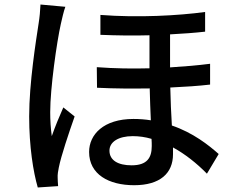

<svg xmlns="http://www.w3.org/2000/svg" viewBox="-20 -792 1040 849"><path d="M159 -772C158 -746 155 -714 151 -690C139 -611 109 -425 109 -277C109 -143 127 -32 147 37L237 31C236 19 235 4 235 -6C234 -18 237 -38 240 -51C250 -102 284 -203 310 -277L260 -317C244 -281 223 -231 209 -190C204 -226 202 -261 202 -296C202 -402 231 -606 249 -686C253 -704 262 -744 269 -762ZM651 -146C651 -95 631 -61 562 -61C502 -61 464 -83 464 -126C464 -164 503 -190 567 -190C595 -190 623 -186 650 -178C651 -166 651 -155 651 -146ZM909 -510C855 -503 796 -498 732 -494V-640C790 -643 843 -647 887 -652V-739C768 -723 592 -713 424 -726V-638C497 -635 571 -634 641 -636V-490C566 -488 487 -489 408 -495L409 -404C487 -400 566 -400 642 -401C643 -355 645 -305 647 -260C623 -264 597 -266 570 -266C438 -266 374 -197 374 -120C374 -21 461 27 573 27C688 27 745 -26 745 -110C745 -119 745 -129 745 -140C798 -111 849 -71 895 -24L947 -111C903 -150 834 -205 740 -237C737 -289 734 -347 733 -405C798 -408 858 -412 909 -418Z"/></svg>

Font: Noto Sans CJK JP Medium
Style: Regular
Weight: 500
Designer: Ryoko NISHIZUKA (kana & ideographs); Paul D. Hunt (Latin, Greek & Cyrillic); Wenlong ZHANG (bopomofo); Sandoll Communica
Foundry: Adobe Systems Incorporated
Version: Version 1.004;PS 1.004;hotconv 1.0.82;makeotf.lib2.5.63406